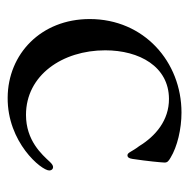

<svg xmlns="http://www.w3.org/2000/svg" viewBox="-16 -469 498 506"><g transform="rotate(90 233.0 -216.0)"><path d="M237.2 12.8C355.1 13.8 429.3 -76 429.3 -96.9C429.3 -103 425.4 -106.9 420.5 -106.9C416.5 -106.9 412.3 -104.4 406.6 -98.4C387.1 -77.4 350.5 -35.5 282.7 -35.5C178.3 -35.5 112.6 -131.4 112.6 -244.3C112.6 -334.5 155.5 -411.9 240.4 -412.3C297.2 -412.6 338.8 -376.8 365.1 -333.8C380 -314.6 381.7 -302.9 389.2 -302.9C394.2 -302.9 397.4 -306.5 398.8 -316.1C404.8 -355.8 408 -391 408.4 -400.6C408.4 -408 404.8 -411.2 395.6 -416.5C366.5 -434.3 320 -445.3 276.6 -445.3C143.1 -445.3 30.2 -346.6 30.2 -203.5C30.2 -74.9 122.5 12.1 237.2 12.8Z"/></g></svg>

Font: Margiela Serif Text
Style: Regular
Weight: 400
Designer: Andreas Faust, Stefan Endress
Version: Version 1.002;FEAKit 1.0